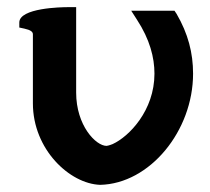

<svg xmlns="http://www.w3.org/2000/svg" viewBox="-20 -505 587 537"><path d="M474 -466 468 -475H347L363 -450C399 -395 412 -344 412 -299C412 -196 341 -123 295 -102C285 -98 279 -97 278 -97C248 -97 193 -154 193 -246V-485H170C152 -485 34 -483 34 -442V-428L48 -425C66 -421 72 -416 72 -409V-216C72 -87 175 9 260 12C399 9 520 -139 520 -299C520 -357 506 -411 474 -466Z"/></svg>

Font: Mint Spirit No2
Style: Bold
Weight: 700
Designer: HARENDAL Hirwen
Foundry: Arkandis Digital Foundry.
Version: Version 1.004;FFEdit